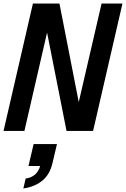

<svg xmlns="http://www.w3.org/2000/svg" viewBox="-20 -740 712 1085"><path d="M0 0 166 -720H316L425 -163L554 -720H672L506 0H356L246 -556L118 0ZM112 325 125 269Q189 260 207 198H141L170 74H302L277 180Q262 246 219 281Q176 316 112 325Z"/></svg>

Font: Instrument Sans SemiCondensed SemiBold Italic
Style: Regular
Weight: 600
Width: 4
Italic angle: -13°
Designer: Rodrigo Fuenzalida
Foundry: fragTYPE
Version: Version 1.000; ttfautohint (v1.8.4.7-5d5b);gftools[0.9.28]